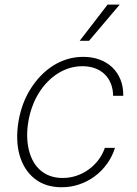

<svg xmlns="http://www.w3.org/2000/svg" viewBox="-20 -800 594 832"><path d="M59.7 -271Q73.2 -353.3 113.3 -416.2Q132.5 -446.4 156.6 -471.6Q180.8 -496.8 209.5 -515.1Q238.3 -533.4 271.3 -543.5Q304.3 -553.6 340.9 -553.6Q379.3 -553.6 411.2 -541.9Q443.2 -530.2 466.3 -508.3Q489.3 -486.5 502 -455.3Q514.6 -424 514.2 -384.9H470.2Q469.8 -414.8 460 -438.6Q450.3 -462.4 432.9 -478.9Q415.5 -495.4 391.2 -504.3Q366.8 -513.1 337 -513.1Q281.2 -513.1 231.5 -482.2Q207 -467 185.9 -445.3Q164.8 -423.7 148.1 -396.7Q131.4 -369.7 119.9 -338.2Q108.3 -306.8 102.6 -271.7Q96.9 -236.9 97.8 -206Q98.7 -175.1 105.8 -147.4Q112.9 -119.7 125.7 -97.8Q138.5 -76 157 -60.5Q175.4 -45.1 199.2 -36.9Q223 -28.8 251.8 -28.8Q282.7 -28.8 311.3 -38.4Q339.8 -47.9 363.8 -65.2Q387.8 -82.4 406.1 -106.4Q424.4 -130.3 434.3 -159.1H478.3Q466.3 -121.1 443.5 -89.7Q420.8 -58.2 390.4 -35.9Q360.1 -13.5 323.7 -1.1Q287.3 11.4 247.5 11.4Q176.8 11.4 130.3 -25.6Q106.9 -44 90.6 -69.6Q74.2 -95.2 65.2 -126.4Q56.1 -157.7 54.7 -194.1Q53.3 -230.5 59.7 -271ZM325.3 -623.2 446.4 -780.2H498.9L365.8 -623.2Z"/></svg>

Font: Inter P Extra Light
Style: Italic
Weight: 200
Italic angle: 9.39999°
Designer: Rasmus Andersson
Foundry: rsms
Version: Version 3.018;git-588b23468